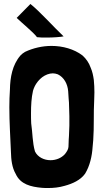

<svg xmlns="http://www.w3.org/2000/svg" viewBox="-20 -937 512 966"><path d="M166 -750C180 -748 197 -748 214 -748C250 -748 287 -751 300 -754C254 -797 180 -880 133 -917L64 -847L65 -846C84 -827 153 -770 166 -750ZM191 8C202 9 212 9 222 9C250 9 278 6 305 -2C346 -13 385 -31 408 -63C432 -102 443 -151 446 -198L449 -231C454 -300 450 -365 454 -436C454 -448 455 -460 455 -472C455 -493 454 -514 452 -535C449 -556 445 -577 436 -597C428 -620 414 -641 395 -658C353 -690 296 -706 239 -706C193 -706 146 -695 106 -676C97 -671 90 -665 83 -658C42 -611 31 -547 30 -487C28 -457 27 -427 27 -397C27 -322 32 -247 35 -173C36 -134 40 -95 59 -62C83 -9 136 3 191 8ZM307 -162C288 -141 261 -131 234 -131C202 -131 170 -146 156 -175C143 -219 144 -269 137 -316C136 -333 136 -350 136 -367C136 -406 138 -445 146 -480C154 -508 170 -531 193 -549C208 -560 227 -568 246 -568C254 -568 263 -566 271 -563C302 -548 320 -515 323 -478C324 -455 327 -422 327 -421L329 -353V-305L327 -253C322 -195 332 -195 307 -162Z"/></svg>

Font: HEYCLAY
Style: Regular
Weight: 400
Designer: Marcelo Magalhaes
Foundry: Marcelo Magalhães
Version: Version 1.300;hotconv 1.0.109;makeotfexe 2.5.65596